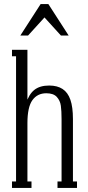

<svg xmlns="http://www.w3.org/2000/svg" viewBox="-20 -925 433 945"><path d="M39 0V-32H59V-648H39V-680H115V-415H108Q122 -461 149 -482.5Q176 -504 222 -504Q262 -504 288 -487Q314 -470 326.5 -434Q339 -398 339 -339V-32H359V0H263V-32H283V-339Q283 -379 279.5 -404.5Q276 -430 259.5 -448Q243 -466 208 -466Q164 -466 139.5 -432Q115 -398 115 -319V-32H135V0ZM80 -750 180 -905H218L318 -750H280L180 -860H218L118 -750Z"/></svg>

Font: Margherita Variable
Style: Regular
Weight: 400
Designer: James Puckett
Foundry: Dunwich Type Founders
Version: Version 1.008